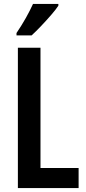

<svg xmlns="http://www.w3.org/2000/svg" viewBox="-20 -957 436 977"><path d="M71 0V-714H186V-102H380V0ZM277 -928Q264 -908 240 -880.5Q216 -853 189.5 -825Q163 -797 141 -777H64V-789Q91 -829 112 -866.5Q133 -904 148 -937H277Z"/></svg>

Font: Noto Sans Sinhala ExtraCondensed SemiBold
Style: Regular
Weight: 600
Width: 2
Designer: Jelle Bosma - Monotype Design Team
Foundry: Monotype Imaging Inc.
Version: Version 2.006; ttfautohint (v1.8.4.7-5d5b)